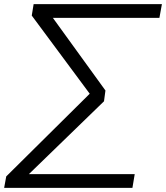

<svg xmlns="http://www.w3.org/2000/svg" viewBox="-22 -725 800 925"><path d="M-2 180 8 125 430 -293 418 -263 131 -650 140 -705H758L746 -639H207L216 -662L486 -289L479 -237L82 148L85 114H627L616 180Z"/></svg>

Font: Nunito Sans 7pt Expanded Light
Style: Italic
Weight: 300
Width: 7
Italic angle: -9°
Designer: Vernon Adams
Foundry: Vernon Adams
Version: Version 3.101;gftools[0.9.27]